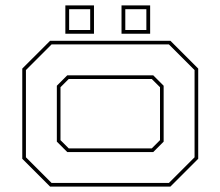

<svg xmlns="http://www.w3.org/2000/svg" viewBox="-20 -691 816 711"><path d="M165.5 0 62.5 -103V-437L165.5 -540H611L714 -437V-103L611 0ZM171 -13.5H605.5L700.5 -108.5V-431.5L605.5 -526.5H171L76 -431.5V-108.5ZM229 -128 190.5 -166.5V-373.5L229 -412H547.5L586 -373.5V-166.5L547.5 -128ZM234.5 -141.5H542L572.5 -172V-368L542 -398.5H234.5L204 -368V-172ZM430 -566V-671H536V-566ZM222 -566V-671H328V-566ZM236 -580H314V-657H236ZM444 -580H522V-657H444Z"/></svg>

Font: Tourney Expanded Thin
Style: Regular
Weight: 100
Width: 7
Designer: Tyler Finck
Foundry: Etcetera Type Co
Version: Version 1.010; ttfautohint (v1.8.3)